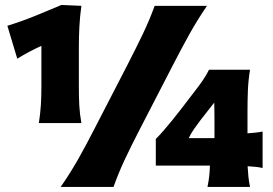

<svg xmlns="http://www.w3.org/2000/svg" viewBox="-20 -736 1074 756"><path d="M133 -251.5Q138.5 -287 140.8 -320.5Q143 -354 143 -396V-519Q143 -528 143 -537.2Q143 -546.5 143 -555.5Q120 -545 96.2 -532.5Q72.5 -520 48 -505L9 -634.5Q65.5 -652 117.8 -673.2Q170 -694.5 222 -716.5L300.5 -713Q294.5 -670.5 292.5 -630.2Q290.5 -590 290.5 -549V-396Q290.5 -354 292.2 -320.5Q294 -287 300.5 -251.5ZM219 0Q257 -55 287.2 -108.2Q317.5 -161.5 352.5 -230L480 -477Q516 -547 542.2 -601.8Q568.5 -656.5 589 -713H795Q756.5 -656.5 726 -601.8Q695.5 -547 659.5 -477L532 -230Q496.5 -161.5 471.5 -108.2Q446.5 -55 427 0ZM797 0Q801.5 -22.5 803.8 -42.2Q806 -62 806.5 -84H593.5V-189Q606 -201 623.2 -220.8Q640.5 -240.5 658.5 -262.8Q676.5 -285 691.5 -304.5L749 -379.5Q765 -400 779.2 -420.8Q793.5 -441.5 803 -461.5H964.5Q957.5 -419 956 -378.2Q954.5 -337.5 954.5 -298V-211Q971 -212 986.2 -213.8Q1001.5 -215.5 1014 -218V-74.5Q1001.5 -77.5 986.5 -79Q971.5 -80.5 955 -81.5Q956 -60.5 958 -41.2Q960 -22 964.5 0ZM769.5 -263Q756 -245.5 743.8 -227.8Q731.5 -210 723 -192H824.5V-268Q824.5 -284 824.2 -300Q824 -316 823.5 -332Z"/></svg>

Font: Commissioner Flair ExtraBold
Style: Regular
Weight: 800
Designer: Kostas Bartsokas
Foundry: Kostas Bartsokas
Version: Version 1.000; ttfautohint (v1.8.3)